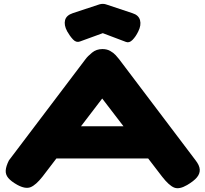

<svg xmlns="http://www.w3.org/2000/svg" viewBox="-20 -948 1057 990"><path d="M988 -122Q1009 -95 1010 -73.5Q1011 -52 995 -33Q979 -14 945 6Q904 30 877.5 19Q851 8 816 -37L507 -440L199 -37Q165 6 138 17Q111 28 69 5Q37 -13 22.5 -30.5Q8 -48 9.5 -69.5Q11 -91 26 -121L421 -643Q432 -658 454.5 -676.5Q477 -695 508 -695Q531 -695 548 -685.5Q565 -676 576.5 -663.5Q588 -651 594 -643ZM248 -131 329 -297H686L766 -131ZM510 -928Q518 -928 524.5 -926Q531 -924 534 -923L663 -880Q695 -870 702 -844Q709 -818 693 -786Q680 -759 663 -742Q646 -725 629 -732L510 -777L392 -734Q373 -727 356.5 -744.5Q340 -762 326 -787Q309 -819 315.5 -844Q322 -869 355 -880L485 -923Q487 -924 494.5 -926Q502 -928 510 -928Z"/></svg>

Font: Fredoka Expanded
Style: Bold
Weight: 700
Width: 7
Designer: Ben Nathan
Foundry: Milena B. Brandão, Ben Nathan
Version: Version 2.001